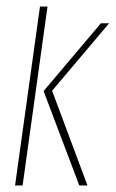

<svg xmlns="http://www.w3.org/2000/svg" viewBox="-20 -566 353 586"><path d="M222 0 113 -288 288 -495H313L139 -289L247 0ZM26 0 102 -546H125L49 0Z"/></svg>

Font: Alumni Sans Thin Thin
Style: Italic
Weight: 250
Italic angle: -8°
Version: Version 1.016